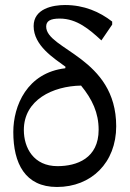

<svg xmlns="http://www.w3.org/2000/svg" viewBox="-20 -731 519 765"><path d="M207 14C344 14 443 -83 443 -228C443 -502 164 -533 164 -625C164 -647 180 -657 218 -657C287 -657 337 -613 384 -570L427 -633V-645C377 -684 315 -711 239 -711C191 -711 114 -697 114 -627C114 -549 195 -499 241 -465L240 -459C88 -441 33 -310 33 -205C33 -80 80 14 207 14ZM303 -390C348 -335 373 -281 373 -214C373 -100 286 -69 209 -69C114 -69 75 -142 75 -213C75 -333 190 -388 303 -390Z"/></svg>

Font: STIX Two Text
Style: Regular
Weight: 400
Designer: Ross Mills, John Hudson & Paul Hanslow, Tiro Typeworks Ltd; with prior portions MicroPress Inc., and Coen Hoffman.
Foundry: Tiro Typeworks Ltd
Version: Version 2.13 b171